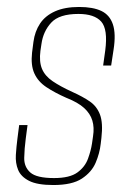

<svg xmlns="http://www.w3.org/2000/svg" viewBox="-20 -525 373 551"><path d="M133 6Q87 6 63.5 -6Q40 -18 32 -37.5Q24 -57 25.5 -80.5Q27 -104 30 -127L35 -166H59L54 -128Q50 -98 49.5 -72Q49 -46 67 -30Q85 -14 135 -14Q180 -14 202 -30Q224 -46 232.5 -69.5Q241 -93 244 -113L247 -134Q251 -159 245 -179Q239 -199 221.5 -215Q204 -231 171 -244Q137 -259 113 -275Q89 -291 78.5 -314.5Q68 -338 72 -374L76 -405Q80 -435 95 -457.5Q110 -480 138 -492.5Q166 -505 207 -505Q247 -505 271 -493.5Q295 -482 304 -455Q313 -428 306 -383L299 -337H276L282 -380Q290 -441 270.5 -463Q251 -485 205 -485Q150 -485 127 -460Q104 -435 99 -399L96 -379Q92 -348 100.5 -327.5Q109 -307 131 -292Q153 -277 188 -261Q217 -248 237.5 -234Q258 -220 267 -196Q276 -172 271 -129L269 -112Q266 -85 254.5 -58Q243 -31 215 -12.5Q187 6 133 6Z"/></svg>

Font: Alumni Sans Thin
Style: Italic
Weight: 100
Italic angle: -8°
Designer: Robert E. Leuschke
Foundry: Robert E. Leuschke
Version: Version 1.016